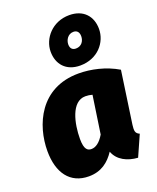

<svg xmlns="http://www.w3.org/2000/svg" viewBox="-163 -982 901 1099"><g transform="rotate(-20 287.0 -433.0)"><path d="M394 -886C290 -886 223 -805 223 -725C223 -649 270 -593 356 -593C463 -593 528 -672 528 -754C528 -830 481 -886 394 -886ZM384 -788C405 -788 418 -775 418 -749C418 -720 400 -693 366 -693C346 -693 332 -704 332 -730C332 -756 350 -788 384 -788ZM330 -554C94 -554 11 -354 11 -197C11 -64 72 20 186 20C262 20 310 -19 345 -72C366 -15 424 12 486 16L542 -110C516 -121 516 -138 520 -172L566 -491C492 -535 405 -554 330 -554ZM322 -418C338 -418 349 -416 364 -412L330 -182C306 -141 279 -122 253 -122C231 -122 210 -132 210 -198C210 -292 237 -418 322 -418Z"/></g></svg>

Font: Fira Sans Heavy
Style: Italic
Weight: 900
Italic angle: -8°
Designer: bBox Type GmbH & Carrois Corporate GbR & Edenspiekermann AG
Foundry: bBox Type GmbH & Carrois Corporate GbR & Edenspiekermann AG
Version: Version 4.301;PS 004.301;hotconv 1.0.88;makeotf.lib2.5.64775